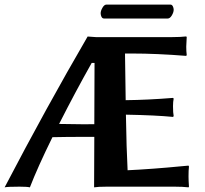

<svg xmlns="http://www.w3.org/2000/svg" viewBox="-21 -805 883 828"><path d="M702.1 -725.1C708.7 -725.1 714.6 -729.6 720 -738.5C725.3 -747.5 728 -755.7 728 -763.2C728 -768.1 726.8 -772.9 724.4 -777.8C721.9 -782.7 718.4 -785.2 713.9 -785.2H438C431.8 -785.2 426.1 -780.7 420.9 -771.7C415.7 -762.8 413.1 -754.9 413.1 -748C413.1 -742.5 414.3 -737.3 416.7 -732.4C419.2 -727.5 423 -725.1 428.2 -725.1ZM205.1 -213.4C246.1 -214.4 294.4 -214.8 350.1 -214.8H385.7C385.1 -74.9 384.8 -2.3 384.8 2.9C396.2 1 414.6 0 439.9 0H523.4H535.2H731.9C755.7 0 775.7 1 792 2.9L793.9 0C792.6 -18.9 792 -33.5 792 -43.9C792 -62.2 792.6 -76.5 793.9 -86.9L792 -90.8L749 -86.9C720.1 -84 683.7 -80.9 639.9 -77.6C596.1 -74.4 559.2 -72.1 529.3 -70.8C526 -132 523.6 -211.9 522 -310.5C608.6 -308.9 676.3 -305.7 725.1 -300.8L728 -304.2C726.1 -313 725.1 -327.3 725.1 -347.2C725.1 -360.2 726.1 -371.1 728 -379.9L725.1 -382.8C653.2 -377 585.1 -373.7 521 -373C519.7 -465.2 518.7 -532.2 518.1 -574.2H548.8C619.1 -574.2 696.9 -570.8 782.2 -564L784.2 -567.9C782.9 -578.3 782.2 -590.3 782.2 -604C782.2 -612.5 782.9 -626.1 784.2 -645L782.2 -647.9C766 -646 745.9 -645 722.2 -645H478H439.9H392.1L356.9 -647.5C238.1 -443.4 118.8 -226.6 -1 2.9C7.2 1 28.5 0 63 0C84.8 0 99.8 1 107.9 2.9C129.7 -53.7 162.1 -125.8 205.1 -213.4ZM385.7 -269.5C380.5 -269.5 373.5 -269.4 364.5 -269.3C355.6 -269.1 349.1 -269 345.2 -269C341.3 -269 304.2 -269.5 233.9 -270.5C281.1 -363.6 328 -451.3 374.5 -533.7H386.7C386.7 -474.8 386.4 -386.7 385.7 -269.5Z"/></svg>

Font: Linux Biolinum G
Style: Bold
Weight: 700
Designer: Philipp H. Poll
Foundry: Philipp H. Poll
Version: Version 1.1.0